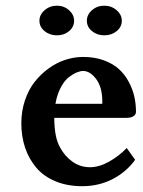

<svg xmlns="http://www.w3.org/2000/svg" viewBox="-20 -638 499 668"><path d="M172.9 -276.9H335.9V-285.2Q335.9 -334.5 314.7 -362.8Q293.5 -391.1 269 -391.1Q259.8 -391.1 247.6 -386.2Q235.4 -381.3 220.2 -370.1Q205.1 -358.9 191.9 -334.5Q178.7 -310.1 172.9 -276.9ZM420.9 -123 450.2 -82Q419.9 -40 372.1 -15.1Q324.2 9.8 266.1 9.8Q213.9 9.8 172.9 -7.3Q131.8 -24.4 106.2 -54.7Q80.6 -85 67.4 -124Q54.2 -163.1 54.2 -209Q54.2 -251.5 66.9 -289.1Q79.6 -326.7 101.1 -353.8Q122.6 -380.9 150.1 -400.6Q177.7 -420.4 208.3 -430.2Q238.8 -439.9 269 -439.9Q309.6 -439.9 341.8 -428Q374 -416 394.5 -397Q415 -377.9 428.5 -352.3Q441.9 -326.7 447.5 -301.3Q453.1 -275.9 453.1 -249Q453.1 -239.3 444.3 -233.6Q435.5 -228 420.9 -228H168.9Q168.9 -159.7 189 -125Q205.1 -94.7 232.2 -75.4Q259.3 -56.2 293 -56.2Q324.7 -56.2 359.1 -75.4Q393.6 -94.7 420.9 -123ZM117.2 -565.9Q117.2 -586.9 135.3 -602.5Q153.3 -618.2 178.2 -618.2Q202.6 -618.2 220.2 -602.5Q237.8 -586.9 237.8 -565.9Q237.8 -544.4 220.5 -529.8Q203.1 -515.1 178.2 -515.1Q152.8 -515.1 135 -529.8Q117.2 -544.4 117.2 -565.9ZM282.2 -565.9Q282.2 -586.9 300 -602.5Q317.9 -618.2 342.8 -618.2Q367.7 -618.2 385.7 -602.5Q403.8 -586.9 403.8 -565.9Q403.8 -544.4 386 -529.8Q368.2 -515.1 342.8 -515.1Q317.9 -515.1 300 -529.8Q282.2 -544.4 282.2 -565.9Z"/></svg>

Font: Linear Smooth
Style: Bold
Weight: 700
Designer: Philipp H. Poll, Flanker
Foundry: Philipp H. Poll, reworked by Flanker
Version: Version 1.061 | FøM Fix